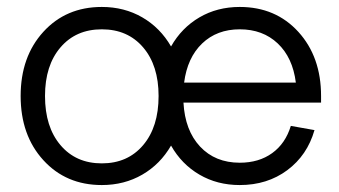

<svg xmlns="http://www.w3.org/2000/svg" viewBox="-20 -530 986 558"><path d="M275.9 -509.8Q341.3 -509.8 393.6 -479.5Q445.8 -449.2 477.1 -395Q507.8 -449.2 559.6 -479.5Q611.3 -509.8 676.8 -509.8Q781.2 -509.8 847.2 -437.3Q913.1 -364.7 913.1 -251V-231.9H513.2Q517.6 -150.9 561.5 -104Q605.5 -57.1 676.8 -57.1Q732.4 -57.1 771 -85Q809.6 -112.8 825.2 -164.1L894 -151.9Q873 -78.6 814.9 -35.4Q756.8 7.8 676.8 7.8Q611.3 7.8 559.6 -22.5Q507.8 -52.7 477.1 -106.9Q445.8 -52.7 393.6 -22.5Q341.3 7.8 275.9 7.8Q171.9 7.8 106 -64.5Q40 -136.7 40 -251Q40 -365.2 106 -437.5Q171.9 -509.8 275.9 -509.8ZM110.8 -251Q110.8 -161.1 155.8 -108.2Q200.7 -55.2 275.9 -55.2Q351.1 -55.2 396 -108.2Q440.9 -161.1 440.9 -251Q440.9 -339.8 396 -392.3Q351.1 -444.8 275.9 -444.8Q200.7 -444.8 155.8 -392.3Q110.8 -339.8 110.8 -251ZM676.8 -444.8Q610.4 -444.8 567.4 -403.6Q524.4 -362.3 515.1 -290H839.8Q830.6 -362.8 787.1 -403.8Q743.7 -444.8 676.8 -444.8Z"/></svg>

Font: LT Superior
Style: Regular
Weight: 400
Designer: Daniel Lyons
Foundry: LyonsType
Version: Version 1.000